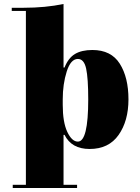

<svg xmlns="http://www.w3.org/2000/svg" viewBox="-20 -739 701 964"><path d="M304 -62H299V189H367V205H44V189H110V-684H39V-700H99Q208 -700 299 -719V-400H304Q323 -448 356.5 -468Q390 -488 444 -488Q538 -488 581.5 -419Q625 -350 625 -240Q625 -132 575.5 -61.5Q526 9 430 9Q339 9 304 -62ZM295 -240V-213Q295 -125 318 -76.5Q341 -28 371 -28Q423 -28 423 -240Q423 -346 412.5 -394.5Q402 -443 371 -443Q335 -443 315 -380Q295 -317 295 -240Z"/></svg>

Font: Elsie Swash Caps Black
Style: Regular
Weight: 900
Designer: Alejandro Inler
Foundry: Alejandro Inler
Version: 1.001